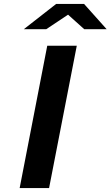

<svg xmlns="http://www.w3.org/2000/svg" viewBox="-20 -958 563 978"><path d="M523.4 -809.1H409.2L326.7 -883.3L215.3 -809.1H101.1L266.1 -938H408.2ZM230 0H80.1L220.7 -725.1H371.1Z"/></svg>

Font: Aurulent Sans
Style: BoldItalic
Weight: 700
Italic angle: -11°
Version: Version 2007.05.04